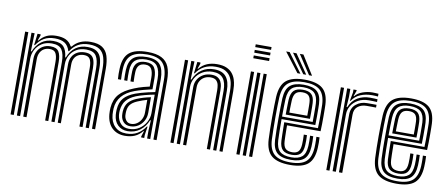

<svg xmlns="http://www.w3.org/2000/svg" viewBox="-70 -1079 3199 1370"><g transform="rotate(10 1529.5 -393.5)"><path d="M641.2 0V-435.2Q641.2 -483.5 630.8 -518.1Q620.2 -552.8 593.5 -571Q566.8 -589.2 517.5 -589.2Q471.5 -589.2 438.6 -570.6Q405.8 -552 383.5 -516.5H378.8Q366.8 -555.8 340.4 -572.5Q314 -589.2 269.2 -589.2Q222.8 -589.2 191 -570.4Q159.2 -551.5 136.2 -516.5H131L140.8 -600H163.5L163.8 -590.5L150.2 -553.5H155.2Q179.2 -582.5 207.6 -595.8Q236 -609 276.2 -609Q319 -609 346.2 -595.9Q373.5 -582.8 389.8 -552H396Q419.5 -581.5 452 -595.2Q484.5 -609 524.5 -609Q580 -609 610.1 -588.8Q640.2 -568.5 652 -530.5Q663.8 -492.5 663.8 -439.5V0ZM51.2 0V-600H74.2V0ZM143 0V-419Q143 -450.8 156 -475.2Q169 -499.8 192.9 -513.9Q216.8 -528 249 -528Q293.2 -528 308.9 -501.9Q324.5 -475.8 324.5 -427.2V0H301.8V-426Q301.8 -465 290.2 -486.6Q278.8 -508.2 245.8 -508.2Q222.2 -508.2 204.5 -497.8Q186.8 -487.2 176.8 -467.8Q166.8 -448.2 166.8 -421.2V0ZM97 0V-600H119.8L115.5 -468.5H120.8Q140.5 -516.2 175.8 -542.9Q211 -569.5 262.5 -569.2Q313.8 -569 336.6 -544.4Q359.5 -519.8 364.2 -468.5H369Q387.5 -517.5 423.8 -543.6Q460 -569.8 510.8 -569.2Q553.2 -569 576.6 -552.9Q600 -536.8 609.1 -506.8Q618.2 -476.8 618.2 -434V0H595.2V-431.2Q595.2 -488.2 576.1 -519Q557 -549.8 503 -549.8Q461.5 -549.8 431.8 -531.8Q402 -513.8 386.1 -484.6Q370.2 -455.5 370.2 -421.5V0H347V-431.2Q347 -488.2 327.9 -519Q308.8 -549.8 254.5 -549.8Q211 -549.8 181 -530Q151 -510.2 135.6 -480Q120.2 -449.8 120.2 -417.2V0ZM393 0V-423.2Q393 -455.5 406 -479Q419 -502.5 442.4 -515.2Q465.8 -528 497.5 -528Q527 -528 543.2 -516.4Q559.5 -504.8 566.1 -482.2Q572.8 -459.8 572.8 -427.2V0H550V-426Q550 -465.8 538.4 -487Q526.8 -508.2 494.2 -508.2Q471 -508.2 453.1 -498.6Q435.2 -489 425.4 -470.6Q415.5 -452.2 415.5 -425.5V0Z M1086.2 0V-432.5Q1086.2 -513.5 1053.1 -552Q1020 -590.5 937.8 -590.5Q861.8 -590.5 824.2 -560.5Q786.8 -530.5 783.8 -457Q783 -438 783.1 -419Q783.2 -400 784.5 -380.5H762Q760.5 -401.8 760.2 -419.2Q760 -436.8 761 -458Q764.2 -539.2 805.9 -574Q847.5 -608.8 937.8 -608.8Q1001.8 -608.8 1039.2 -589.6Q1076.8 -570.5 1093 -531.5Q1109.2 -492.5 1109.2 -432.5V0ZM900.5 -45.2Q942.8 -45.2 974 -65.5Q1005.2 -85.8 1022.5 -117.5Q1039.8 -149.2 1039.8 -183.2V-317.5Q1007.5 -311.8 970.5 -302Q933.5 -292.2 909 -282.5Q863.2 -263.5 840.8 -236.1Q818.2 -208.8 813.5 -162.8Q812.8 -154.2 812.9 -145.5Q813 -136.8 813.8 -129Q818.5 -91.5 840.4 -68.4Q862.2 -45.2 900.5 -45.2ZM905.8 -65Q875.2 -65 857.2 -84Q839.2 -103 836.5 -131.2Q835.8 -139.5 835.8 -147.1Q835.8 -154.8 836.2 -161.8Q839.5 -201.5 858.8 -225Q878 -248.5 916.8 -264.8Q942.2 -275.2 965.5 -282.1Q988.8 -289 1016.8 -294.8V-181.2Q1016.8 -149.8 1002.4 -123.2Q988 -96.8 963.1 -80.9Q938.2 -65 905.8 -65ZM908.8 -82.8Q932.2 -82.8 951.5 -95.8Q970.8 -108.8 982.2 -130.6Q993.8 -152.5 993.8 -179.2V-271.8Q976.8 -267 959.9 -261Q943 -255 924.5 -247.2Q891 -232.5 876 -212.9Q861 -193.2 859.2 -160.8Q858.8 -152.2 858.9 -145.6Q859 -139 859.5 -133Q861.5 -113.8 874.2 -98.2Q887 -82.8 908.8 -82.8ZM880 8.8Q823.2 8.8 787.1 -25.5Q751 -59.8 745.2 -123.8Q744.2 -136 744.2 -147.4Q744.2 -158.8 745 -170.8Q749.8 -231 782.6 -269.1Q815.5 -307.2 885.8 -335.2Q902.2 -342 918.2 -347.4Q934.2 -352.8 952.8 -357.8Q971.2 -362.8 994.8 -368V-432.5Q994.8 -472 982.2 -494.5Q969.8 -517 937.8 -517Q906 -517 891.2 -500.2Q876.5 -483.5 875.2 -452.5Q874.8 -443.2 874.6 -422.5Q874.5 -401.8 875.5 -380.5H852.8Q851.8 -402.8 851.9 -422.1Q852 -441.5 852.5 -454.5Q854 -495 874.4 -515.2Q894.8 -535.5 937.8 -535.5Q983 -535.5 1000.2 -508.5Q1017.5 -481.5 1017.5 -432.5V-352.2Q985.2 -345 952.5 -336.1Q919.8 -327.2 893.8 -317.8Q834.2 -295.8 802.5 -258.5Q770.8 -221.2 767.8 -168.8Q767.5 -159 767.4 -147.5Q767.2 -136 768.2 -125.8Q772.5 -72.5 803.6 -40.8Q834.8 -9 886.8 -9Q933.5 -9 967.2 -28.8Q1001 -48.5 1023.8 -83.8H1029L1019.8 -21.8V0H997L996.8 -7L1009.5 -47H1005.2Q981.5 -17.8 950.9 -4.5Q920.2 8.8 880 8.8ZM1040.5 0.2V-58.2L1044.5 -132H1039.2Q1019.8 -83.8 982.1 -55.4Q944.5 -27 893 -27.2Q850.2 -27.5 822.6 -54.1Q795 -80.8 791 -127.2Q790.2 -136.5 790.2 -147Q790.2 -157.5 790.8 -166.8Q794.5 -219.5 821.1 -249.8Q847.8 -280 901.5 -300.2Q918 -306.5 942 -313.2Q966 -320 992 -326.1Q1018 -332.2 1040.5 -336.2V-432.5Q1040.5 -491.8 1018.1 -522.8Q995.8 -553.8 937.8 -553.8Q884.5 -553.8 858.1 -530.8Q831.8 -507.8 829.5 -455Q829 -440.2 828.9 -420.6Q828.8 -401 830 -380.5H807.2Q806 -401 806 -420.6Q806 -440.2 806.5 -455.5Q809.2 -517 840 -544.5Q870.8 -572 937.8 -572Q1007.5 -572 1035.4 -537.5Q1063.2 -503 1063.2 -432.5V0.2Z M1564.5 0V-435.2Q1564.5 -455.8 1561.2 -481.9Q1558 -508 1545.8 -532.6Q1533.5 -557.2 1507.1 -573.2Q1480.8 -589.2 1434.5 -589.2Q1388 -589.2 1352.5 -570.4Q1317 -551.5 1294.2 -516.5H1289L1298.8 -600H1321.5L1321.8 -590.5L1308.2 -553.5H1313.2Q1337.5 -582.5 1369.4 -595.8Q1401.2 -609 1441.5 -609Q1483 -609 1509.9 -597.1Q1536.8 -585.2 1552.5 -565.8Q1568.2 -546.2 1575.6 -523.5Q1583 -500.8 1585.1 -478.6Q1587.2 -456.5 1587.2 -439.5V0ZM1209.2 0V-600H1232.2V0ZM1301 0V-419Q1301 -450.8 1315.9 -475.2Q1330.8 -499.8 1356.4 -513.9Q1382 -528 1414.2 -528Q1443 -528 1459.6 -517.8Q1476.2 -507.5 1484 -491.9Q1491.8 -476.2 1494 -458.9Q1496.2 -441.5 1496.2 -427.2V0H1473.2V-426Q1473.2 -443.8 1469.8 -462.8Q1466.2 -481.8 1453.1 -495Q1440 -508.2 1411 -508.2Q1387.8 -508.2 1368.1 -497.8Q1348.5 -487.2 1336.9 -467.8Q1325.2 -448.2 1325 -421.2L1323.8 0ZM1255 0V-600H1277.8L1273.5 -468.5H1278.8Q1298.5 -516.8 1337.4 -543.2Q1376.2 -569.8 1427.8 -569.2Q1486.8 -569 1514.2 -534.9Q1541.8 -500.8 1541.8 -434V0H1518.8V-431.2Q1518.8 -490.5 1495.2 -520.1Q1471.8 -549.8 1420 -549.8Q1377.5 -549.8 1345.6 -530.9Q1313.8 -512 1296 -481.9Q1278.2 -451.8 1278.2 -417.2V0Z M1687.2 -776.2V-796.5H1801.8V-776.2ZM1687.2 -695.5V-715.8H1801.8V-695.5ZM1687.2 -735.8V-756H1801.8V-735.8ZM1779 0V-600H1801.8V0ZM1687.2 0V-600H1710.2V0ZM1733 0V-600H1756V0Z M2077 8.8Q1985.8 8.8 1943 -26.5Q1900.2 -61.8 1895.8 -145Q1894 -178.8 1893.4 -220.4Q1892.8 -262 1892.8 -305.1Q1892.8 -348.2 1893.6 -387Q1894.5 -425.8 1895.8 -453.5Q1900.8 -537.8 1943.2 -573.2Q1985.8 -608.8 2075.5 -608.8Q2164.8 -608.8 2206.2 -574.1Q2247.8 -539.5 2251.5 -457.2Q2252 -449.8 2252.2 -427.9Q2252.5 -406 2252.6 -377.1Q2252.8 -348.2 2252.2 -318.6Q2251.8 -289 2250.5 -265.8H2007.5Q2007.8 -243.5 2008 -224Q2008.2 -204.5 2008.8 -186.8Q2009.2 -169 2010 -152.2Q2011.8 -115 2027.4 -99Q2043 -83 2077 -83Q2106.2 -83 2120.8 -98.2Q2135.2 -113.5 2137.2 -150.5Q2138 -165.5 2138 -184.9Q2138 -204.2 2136.8 -221.5H2159.8Q2161 -203.2 2160.9 -183.2Q2160.8 -163.2 2160 -149.5Q2157.8 -104 2138.4 -84.2Q2119 -64.5 2077 -64.5Q2031.2 -64.5 2010.4 -84.6Q1989.5 -104.8 1987 -151Q1986.2 -171.2 1985.6 -193.4Q1985 -215.5 1984.8 -238.5Q1984.5 -261.5 1984.2 -284.2H2228.2Q2229.2 -308.8 2229.5 -335.6Q2229.8 -362.5 2229.6 -387.2Q2229.5 -412 2229.2 -430.5Q2229 -449 2228.8 -456.2Q2225.2 -528.2 2189.8 -559.4Q2154.2 -590.5 2075.5 -590.5Q1997.5 -590.5 1960.1 -558.8Q1922.8 -527 1918.5 -451.8Q1917.2 -427 1916.5 -389.1Q1915.8 -351.2 1915.8 -307.9Q1915.8 -264.5 1916.4 -222.5Q1917 -180.5 1918.5 -147.2Q1922.2 -74.2 1958.6 -41.9Q1995 -9.5 2077 -9.5Q2154.2 -9.5 2189.8 -41.2Q2225.2 -73 2228.8 -146.2Q2229.2 -156.8 2229.4 -169.9Q2229.5 -183 2229.2 -196.6Q2229 -210.2 2228 -221.5H2251Q2252.5 -204.5 2252.4 -183.2Q2252.2 -162 2251.5 -145.5Q2247.8 -62.8 2207.1 -27Q2166.5 8.8 2077 8.8ZM2077 -28Q2007.5 -28 1976.1 -56.1Q1944.8 -84.2 1941.5 -148Q1940 -178.8 1939.4 -219.5Q1938.8 -260.2 1938.8 -303.4Q1938.8 -346.5 1939.4 -385Q1940 -423.5 1941.2 -449.8Q1945 -518.2 1977.9 -545.1Q2010.8 -572 2075.5 -572Q2141.8 -572 2172.2 -545.2Q2202.8 -518.5 2205.8 -455.8Q2206.2 -447 2206.6 -422.5Q2207 -398 2206.9 -366.1Q2206.8 -334.2 2205.8 -302.8H1961.5Q1961.5 -260.2 1962.1 -220.1Q1962.8 -180 1964.2 -150.2Q1967.2 -93.8 1993.6 -70Q2020 -46.2 2077 -46.2Q2128.2 -46.2 2154.1 -68.6Q2180 -91 2183 -147.5Q2183.8 -163 2183.8 -183.1Q2183.8 -203.2 2182.5 -221.5H2205.2Q2206.5 -203.5 2206.5 -183.5Q2206.5 -163.5 2205.8 -147Q2202.8 -83.2 2172.8 -55.6Q2142.8 -28 2077 -28ZM1961.5 -321.2H2183.5Q2184 -349 2184 -376Q2184 -403 2183.8 -424.2Q2183.5 -445.5 2183 -454.8Q2180.5 -507.5 2155.5 -530.6Q2130.5 -553.8 2075.5 -553.8Q2020.5 -553.8 1994 -529.9Q1967.5 -506 1964.2 -448.5Q1963 -424.8 1962.4 -390.6Q1961.8 -356.5 1961.5 -321.2ZM1984.8 -339.8Q1985 -353.8 1985.2 -373.6Q1985.5 -393.5 1986 -413.4Q1986.5 -433.2 1987 -447.2Q1989.8 -495.5 2010.9 -515.5Q2032 -535.5 2075.5 -535.5Q2118.5 -535.5 2138.2 -516.5Q2158 -497.5 2160 -454.2Q2160.5 -445.2 2160.8 -426.9Q2161 -408.5 2161 -385.6Q2161 -362.8 2160.5 -339.8ZM2007.8 -358.2H2137.8Q2138 -378.5 2138 -398Q2138 -417.5 2137.8 -432.2Q2137.5 -447 2137.2 -452.2Q2135.8 -486.2 2121.8 -501.6Q2107.8 -517 2075.5 -517Q2042.2 -517 2027.1 -500.1Q2012 -483.2 2010 -446.2Q2009.5 -432 2009 -417.8Q2008.5 -403.5 2008.2 -388.9Q2008 -374.2 2007.8 -358.2ZM2016 -645 1909.8 -783.8H1935.2L2037.8 -645ZM2058.2 -645 1959.5 -783.8H1985L2079.8 -645ZM2100.2 -645 2009.2 -783.8H2035L2122 -645Z M2384.5 0V-600H2407.2L2407.5 -542L2402.8 -468.5H2408.2Q2427.8 -516.5 2466.9 -539.8Q2506 -563 2556.8 -563Q2570 -563 2587.2 -562.4Q2604.5 -561.8 2611 -561V-541.2Q2602.5 -542 2584.1 -542.5Q2565.8 -543 2552 -543Q2507.5 -543 2475.2 -525Q2443 -507 2425.5 -478.2Q2408 -449.5 2408 -417.2V0ZM2338.8 0V-600H2361.8V0ZM2430.5 0V-419Q2430.5 -467.2 2463.5 -494.1Q2496.5 -521 2542.2 -521Q2558.8 -521 2577.8 -521Q2596.8 -521 2611 -520.8V-500.8Q2597 -501.2 2577.4 -501.2Q2557.8 -501.2 2542.2 -501.2Q2506.2 -501.2 2480.4 -482Q2454.5 -462.8 2454.5 -421.2V0ZM2418.8 -516.5 2430.2 -578.5V-600H2453L2453.2 -593.2L2438.5 -553.5H2442.8Q2462 -578 2497.6 -590.4Q2533.2 -602.8 2567.5 -602.8Q2576 -602.8 2588.9 -602.2Q2601.8 -601.8 2611 -600.8V-581Q2603.5 -581.8 2591.2 -582.4Q2579 -583 2568.5 -583Q2521.8 -583 2484.1 -567.2Q2446.5 -551.5 2423.8 -516.5Z M2848.8 8.8Q2757.5 8.8 2714.8 -26.5Q2672 -61.8 2667.5 -145Q2665.8 -178.8 2665.1 -220.4Q2664.5 -262 2664.5 -305.1Q2664.5 -348.2 2665.4 -387Q2666.2 -425.8 2667.5 -453.5Q2672.5 -537.8 2715 -573.2Q2757.5 -608.8 2847.2 -608.8Q2936.5 -608.8 2978 -574.1Q3019.5 -539.5 3023.2 -457.2Q3023.8 -449.8 3024 -427.9Q3024.2 -406 3024.4 -377.1Q3024.5 -348.2 3024 -318.6Q3023.5 -289 3022.2 -265.8H2779.2Q2779.5 -243.5 2779.8 -224Q2780 -204.5 2780.5 -186.8Q2781 -169 2781.8 -152.2Q2783.5 -115 2799.1 -99Q2814.8 -83 2848.8 -83Q2878 -83 2892.5 -98.2Q2907 -113.5 2909 -150.5Q2909.8 -165.5 2909.8 -184.9Q2909.8 -204.2 2908.5 -221.5H2931.5Q2932.8 -203.2 2932.6 -183.2Q2932.5 -163.2 2931.8 -149.5Q2929.5 -104 2910.1 -84.2Q2890.8 -64.5 2848.8 -64.5Q2803 -64.5 2782.1 -84.6Q2761.2 -104.8 2758.8 -151Q2758 -171.2 2757.4 -193.4Q2756.8 -215.5 2756.5 -238.5Q2756.2 -261.5 2756 -284.2H3000Q3001 -308.8 3001.2 -335.6Q3001.5 -362.5 3001.4 -387.2Q3001.2 -412 3001 -430.5Q3000.8 -449 3000.5 -456.2Q2997 -528.2 2961.5 -559.4Q2926 -590.5 2847.2 -590.5Q2769.2 -590.5 2731.9 -558.8Q2694.5 -527 2690.2 -451.8Q2689 -427 2688.2 -389.1Q2687.5 -351.2 2687.5 -307.9Q2687.5 -264.5 2688.1 -222.5Q2688.8 -180.5 2690.2 -147.2Q2694 -74.2 2730.4 -41.9Q2766.8 -9.5 2848.8 -9.5Q2926 -9.5 2961.5 -41.2Q2997 -73 3000.5 -146.2Q3001 -156.8 3001.1 -169.9Q3001.2 -183 3001 -196.6Q3000.8 -210.2 2999.8 -221.5H3022.8Q3024.2 -204.5 3024.1 -183.2Q3024 -162 3023.2 -145.5Q3019.5 -62.8 2978.9 -27Q2938.2 8.8 2848.8 8.8ZM2848.8 -28Q2779.2 -28 2747.9 -56.1Q2716.5 -84.2 2713.2 -148Q2711.8 -178.8 2711.1 -219.5Q2710.5 -260.2 2710.5 -303.4Q2710.5 -346.5 2711.1 -385Q2711.8 -423.5 2713 -449.8Q2716.8 -518.2 2749.6 -545.1Q2782.5 -572 2847.2 -572Q2913.5 -572 2944 -545.2Q2974.5 -518.5 2977.5 -455.8Q2978 -447 2978.4 -422.5Q2978.8 -398 2978.6 -366.1Q2978.5 -334.2 2977.5 -302.8H2733.2Q2733.2 -260.2 2733.9 -220.1Q2734.5 -180 2736 -150.2Q2739 -93.8 2765.4 -70Q2791.8 -46.2 2848.8 -46.2Q2900 -46.2 2925.9 -68.6Q2951.8 -91 2954.8 -147.5Q2955.5 -163 2955.5 -183.1Q2955.5 -203.2 2954.2 -221.5H2977Q2978.2 -203.5 2978.2 -183.5Q2978.2 -163.5 2977.5 -147Q2974.5 -83.2 2944.5 -55.6Q2914.5 -28 2848.8 -28ZM2733.2 -321.2H2955.2Q2955.8 -349 2955.8 -376Q2955.8 -403 2955.5 -424.2Q2955.2 -445.5 2954.8 -454.8Q2952.2 -507.5 2927.2 -530.6Q2902.2 -553.8 2847.2 -553.8Q2792.2 -553.8 2765.8 -529.9Q2739.2 -506 2736 -448.5Q2734.8 -424.8 2734.1 -390.6Q2733.5 -356.5 2733.2 -321.2ZM2756.5 -339.8Q2756.8 -353.8 2757 -373.6Q2757.2 -393.5 2757.8 -413.4Q2758.2 -433.2 2758.8 -447.2Q2761.5 -495.5 2782.6 -515.5Q2803.8 -535.5 2847.2 -535.5Q2890.2 -535.5 2910 -516.5Q2929.8 -497.5 2931.8 -454.2Q2932.2 -445.2 2932.5 -426.9Q2932.8 -408.5 2932.8 -385.6Q2932.8 -362.8 2932.2 -339.8ZM2779.5 -358.2H2909.5Q2909.8 -378.5 2909.8 -398Q2909.8 -417.5 2909.5 -432.2Q2909.2 -447 2909 -452.2Q2907.5 -486.2 2893.5 -501.6Q2879.5 -517 2847.2 -517Q2814 -517 2798.9 -500.1Q2783.8 -483.2 2781.8 -446.2Q2781.2 -432 2780.8 -417.8Q2780.2 -403.5 2780 -388.9Q2779.8 -374.2 2779.5 -358.2Z"/></g></svg>

Font: Big Shoulders Inline Text Thin
Style: Bold
Weight: 700
Version: Version 2.002